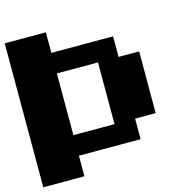

<svg xmlns="http://www.w3.org/2000/svg" viewBox="-112 -890 1002 1002"><g transform="rotate(-15 389.0 -389.0)"><path d="M0 0V-777.8H222.2V-666.7H555.6V-555.6H666.7V-222.2H555.6V-111.1H222.2V0ZM444.4 -555.6H222.2V-222.2H444.4Z"/></g></svg>

Font: Pixeloid Sans
Style: Bold
Weight: 700
Monospace: yes
Designer: GGBot
Version: 0.3